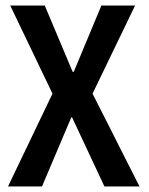

<svg xmlns="http://www.w3.org/2000/svg" viewBox="-20 -675 540 695"><path d="M238 -250 132 0H9L170 -336L17 -655H142L243 -415H247L347 -655H469L315 -336L485 0H358L241 -250Z"/></svg>

Font: TypoPRO Lekton
Style: Bold
Weight: 700
Monospace: yes
Designer: Paolo Mazzetti, Luciano Perondi, Raffaele Flato, Elena Papassissa, Emilio Macchia, Michela Povoleri, Tobias Seemiller, R
Version: Version 34.000